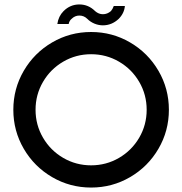

<svg xmlns="http://www.w3.org/2000/svg" viewBox="-20 -844 820 864"><path d="M390 -700Q485 -700 565.5 -653Q646 -606 693 -525.5Q740 -445 740 -350Q740 -255 693 -174.5Q646 -94 565.5 -47Q485 0 390 0Q295 0 214.5 -47Q134 -94 87 -174.5Q40 -255 40 -350Q40 -445 87 -525.5Q134 -606 214.5 -653Q295 -700 390 -700ZM390 -100Q458 -100 515.5 -133.5Q573 -167 606.5 -224.5Q640 -282 640 -350Q640 -418 606.5 -475.5Q573 -533 515.5 -566.5Q458 -600 390 -600Q322 -600 264.5 -566.5Q207 -533 173.5 -475.5Q140 -418 140 -350Q140 -282 173.5 -224.5Q207 -167 264.5 -133.5Q322 -100 390 -100ZM443 -730Q424 -730 405.5 -737.5Q387 -745 373 -759Q358 -774 337 -774Q317 -774 302 -759Q292 -751 289 -736H238Q243 -771 266 -794Q296 -824 337 -824Q378 -824 408 -794Q424 -780 443 -780Q463 -780 479 -794Q487 -803 492 -817H542Q539 -784 514 -759Q483 -730 443 -730Z"/></svg>

Font: Skate blade
Style: Regular
Weight: 400
Italic angle: -7°
Designer: Valerio Brotto (Silverblur_type)
Version: Version 2.001